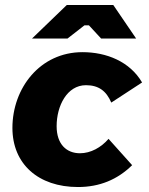

<svg xmlns="http://www.w3.org/2000/svg" viewBox="-20 -740 598 773"><path d="M294 13C381 13 453 -17 512 -75L417 -181C387 -146 345 -123 302 -123C248 -123 208 -159 208 -232C208 -314 250 -397 326 -397C377 -397 408 -374 428 -327L552 -408C503 -492 409 -530 312 -530C141 -530 30 -385 30 -225C30 -80 134 13 294 13ZM528 -585 436 -720H249L109 -585H252L320 -638H338L387 -585Z"/></svg>

Font: Fixel Display 20240404 ExBold
Style: Italic
Weight: 800
Italic angle: -10°
Designer: AlfaBravo + MacPaw
Foundry: Kyrylo Tkachov, Marchela Mozhyna, Serhii Makarenko, Maria Weinstein, Zakhar Kryvoshyya
Version: Version 1.211;Glyphs 3.2 (3225)